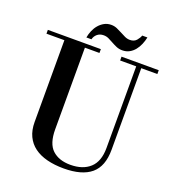

<svg xmlns="http://www.w3.org/2000/svg" viewBox="-163 -1043 1062 1178"><g transform="rotate(20 368.5 -453.5)"><path d="M6 -754H352V-729H257V-196Q257 -103 300 -63Q343 -23 418 -23Q499 -23 545.5 -65.5Q592 -108 592 -196V-729H487V-754H730V-729H625V-196Q625 -88 565.5 -38Q506 12 387 12Q327 12 278 -0.5Q229 -13 194.5 -38.5Q160 -64 141.5 -103Q123 -142 123 -195V-729H6ZM596 -919Q591 -895 581.5 -872.5Q572 -850 557.5 -832Q543 -814 523 -803Q503 -792 477 -792Q456 -792 438.5 -799.5Q421 -807 405 -816Q389 -825 373.5 -832.5Q358 -840 340 -840Q315 -840 298.5 -826Q282 -812 277 -791H244Q248 -814 257.5 -836.5Q267 -859 282 -876.5Q297 -894 317 -905Q337 -916 362 -916Q382 -916 399.5 -908.5Q417 -901 433.5 -892Q450 -883 466 -875.5Q482 -868 499 -868Q527 -868 542 -885.5Q557 -903 562 -919Z"/></g></svg>

Font: Libre Bodoni
Style: Regular
Weight: 400
Designer: Pablo Impallari, Rodrigo Fuenzalida
Foundry: Pablo Impallari, Rodrigo Fuenzalida
Version: Version 1.001; ttfautohint (v1.5.65-e2d9)